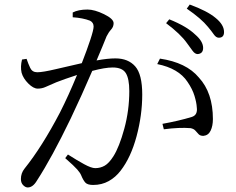

<svg xmlns="http://www.w3.org/2000/svg" viewBox="-20 -798 1040 845"><path d="M711 -696 725 -713Q802 -682 839 -646Q874 -616 874 -587Q874 -562 850 -560Q838 -560 827.5 -574.5Q817 -589 803 -608Q775 -648 711 -696ZM300 -722V-743Q325 -756 365 -756Q396 -756 438 -735.5Q480 -715 480 -696Q480 -680 469 -668Q458 -656 449 -638Q434 -600 405 -532Q454 -541 488 -541Q544 -541 575 -506Q606 -471 606 -382Q606 -291 581 -198Q556 -105 511 -47Q489 -18 458.5 -1Q428 16 390 16Q365 16 355.5 5.5Q346 -5 337 -27Q333 -37 320 -52Q307 -67 267 -102L279 -118Q318 -93 350 -75.5Q382 -58 399 -58Q422 -58 441 -69Q460 -80 479 -110Q505 -151 527 -231.5Q549 -312 549 -397Q549 -452 533.5 -476.5Q518 -501 476 -501Q442 -501 386 -486Q341 -381 291 -276Q208 -104 143 -4Q125 27 102 27Q92 27 82 17Q72 7 72 -10Q72 -36 88 -56Q165 -152 244 -303Q282 -378 319 -468Q261 -449 228 -436Q197 -423 181 -415.5Q165 -408 146 -408Q127 -408 104.5 -430.5Q82 -453 75 -478Q69 -505 77 -536L97 -539Q104 -518 113 -499Q122 -480 144 -480Q168 -480 225 -493.5Q282 -507 340 -520Q363 -579 377.5 -623Q392 -667 392 -681Q392 -699 376 -707Q345 -719 300 -722ZM672 -516 684 -540Q800 -523 855 -457Q917 -390 917 -274Q917 -244 907 -223Q897 -202 875 -200Q861 -200 854 -207.5Q847 -215 840 -223Q833 -231 819 -234Q770 -238 701 -229L695 -253Q767 -266 823 -283Q851 -291 846 -326Q845 -346 836 -376Q827 -406 805 -438Q766 -497 672 -516ZM802 -760 815 -778Q892 -750 929 -719Q966 -689 966 -657Q966 -632 943 -632Q931 -632 921 -646.5Q911 -661 895 -680Q866 -716 802 -760Z"/></svg>

Font: Han-Nom Khai
Style: Regular
Weight: 400
Version: Version 1.200;June 22, 2023;FontCreator 14.0.0.2814 64-bit